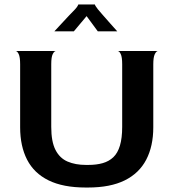

<svg xmlns="http://www.w3.org/2000/svg" viewBox="-20 -828 775 858"><path d="M363 10Q262 10 197 -22Q132 -54 101 -114.5Q70 -175 70 -259V-541Q70 -573 63.5 -586.5Q57 -600 50 -600H229Q222 -599 215.5 -586Q209 -573 209 -541V-261Q209 -195 228 -158Q247 -121 282 -106Q317 -91 364 -91H375Q411 -91 439 -99Q467 -107 486.5 -125.5Q506 -144 516 -177.5Q526 -211 526 -261V-541Q526 -573 519.5 -586.5Q513 -600 506 -600H685Q678 -599 671.5 -585.5Q665 -572 665 -540V-259Q665 -175 633.5 -114.5Q602 -54 537.5 -22Q473 10 373 10ZM223 -688Q237 -703 254 -721.5Q271 -740 288 -758Q305 -776 316 -787Q324 -796 327 -801.5Q330 -807 330 -808H404Q404 -804 417 -787Q423 -780 438 -762.5Q453 -745 471 -725Q489 -705 504 -688H417L367 -756L310 -688Z"/></svg>

Font: Red Rose SemiBold
Style: Regular
Weight: 600
Designer: Jaikishan Patel
Version: Version 2.000